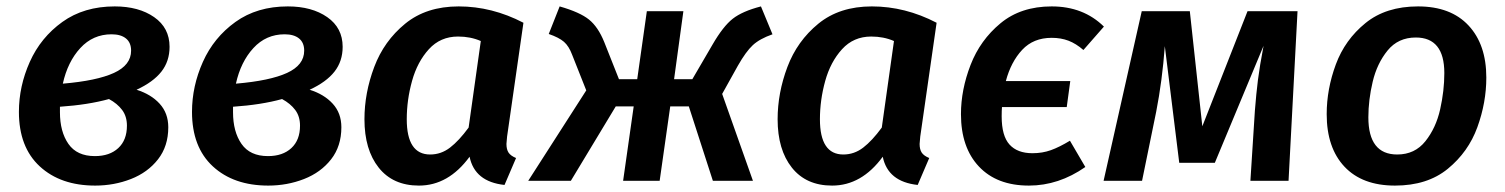

<svg xmlns="http://www.w3.org/2000/svg" viewBox="-20 -564 4696 599"><path d="M509 -418Q509 -373 483.5 -340.5Q458 -308 406 -284Q451 -270 478 -240.5Q505 -211 505 -167Q505 -108 473 -67Q441 -26 388.5 -5.5Q336 15 277 15Q169 15 104 -45Q39 -105 39 -215Q39 -295 73 -371Q107 -447 174.5 -495.5Q242 -544 338 -544Q413 -544 461 -510.5Q509 -477 509 -418ZM176 -303Q282 -312 335.5 -336.5Q389 -361 389 -406Q389 -431 373 -444Q357 -457 328 -457Q270 -457 230.5 -414Q191 -371 176 -303ZM167 -231V-214Q167 -153 193.5 -115Q220 -77 276 -77Q322 -77 349 -102Q376 -127 376 -172Q376 -201 361 -221Q346 -241 320 -255Q255 -237 167 -231Z M1049 -418Q1049 -373 1023.5 -340.5Q998 -308 946 -284Q991 -270 1018 -240.5Q1045 -211 1045 -167Q1045 -108 1013 -67Q981 -26 928.5 -5.5Q876 15 817 15Q709 15 644 -45Q579 -105 579 -215Q579 -295 613 -371Q647 -447 714.5 -495.5Q782 -544 878 -544Q953 -544 1001 -510.5Q1049 -477 1049 -418ZM716 -303Q822 -312 875.5 -336.5Q929 -361 929 -406Q929 -431 913 -444Q897 -457 868 -457Q810 -457 770.5 -414Q731 -371 716 -303ZM707 -231V-214Q707 -153 733.5 -115Q760 -77 816 -77Q862 -77 889 -102Q916 -127 916 -172Q916 -201 901 -221Q886 -241 860 -255Q795 -237 707 -231Z M1613 -493 1562 -138Q1560 -120 1560 -115Q1560 -98 1566.5 -88Q1573 -78 1590 -71L1554 13Q1461 3 1445 -75Q1379 15 1287 15Q1206 15 1161.5 -41Q1117 -97 1117 -192Q1117 -274 1147.5 -355Q1178 -436 1244 -490Q1310 -544 1411 -544Q1515 -544 1613 -493ZM1249 -192Q1249 -82 1322 -82Q1356 -82 1384 -103.5Q1412 -125 1442 -166L1480 -436Q1448 -450 1409 -450Q1354 -450 1318 -410.5Q1282 -371 1265.5 -311.5Q1249 -252 1249 -192Z M2390 -457Q2350 -443 2328.5 -423Q2307 -403 2282 -359L2233 -271L2329 0H2204L2129 -232H2071L2038 0H1924L1957 -232H1901L1761 0H1628L1809 -282L1765 -393Q1755 -420 1739.5 -433.5Q1724 -447 1692 -458L1726 -544Q1789 -526 1817.5 -503Q1846 -480 1865 -433L1911 -317H1968L1998 -529H2112L2083 -317H2140L2203 -425Q2236 -482 2266 -505.5Q2296 -529 2354 -544Z M2902 -493 2851 -138Q2849 -120 2849 -115Q2849 -98 2855.5 -88Q2862 -78 2879 -71L2843 13Q2750 3 2734 -75Q2668 15 2576 15Q2495 15 2450.5 -41Q2406 -97 2406 -192Q2406 -274 2436.5 -355Q2467 -436 2533 -490Q2599 -544 2700 -544Q2804 -544 2902 -493ZM2538 -192Q2538 -82 2611 -82Q2645 -82 2673 -103.5Q2701 -125 2731 -166L2769 -436Q2737 -450 2698 -450Q2643 -450 2607 -410.5Q2571 -371 2554.5 -311.5Q2538 -252 2538 -192Z M3318 -125 3366 -43Q3283 15 3190 15Q3090 15 3034 -44.5Q2978 -104 2978 -208Q2978 -284 3008 -361.5Q3038 -439 3101.5 -491.5Q3165 -544 3261 -544Q3360 -544 3424 -481L3360 -408Q3337 -428 3313.5 -437Q3290 -446 3261 -446Q3204 -446 3169 -408.5Q3134 -371 3118 -311H3319L3308 -230H3106Q3105 -220 3105 -201Q3105 -140 3129.5 -113Q3154 -86 3201 -86Q3232 -86 3258.5 -95.5Q3285 -105 3318 -125Z M4000 0H3881L3895 -219Q3899 -271 3904.5 -314.5Q3910 -358 3922 -421L3770 -56H3659L3614 -420Q3606 -312 3587 -215L3543 0H3423L3542 -529H3692L3731 -170L3872 -529H4028Z M4119 -208Q4119 -286 4147.5 -363Q4176 -440 4240 -492Q4304 -544 4404 -544Q4506 -544 4561.5 -484.5Q4617 -425 4617 -322Q4617 -244 4589 -167Q4561 -90 4497 -37.5Q4433 15 4332 15Q4230 15 4174.5 -44Q4119 -103 4119 -208ZM4486 -336Q4486 -447 4397 -447Q4342 -447 4309 -406.5Q4276 -366 4262.5 -309Q4249 -252 4249 -198Q4249 -82 4339 -82Q4394 -82 4427 -123.5Q4460 -165 4473 -223Q4486 -281 4486 -336Z"/></svg>

Font: FiraGO Medium
Style: Italic
Weight: 500
Italic angle: -8°
Designer: bBox Type GmbH
Foundry: bBox Type GmbH
Version: Version 1.001